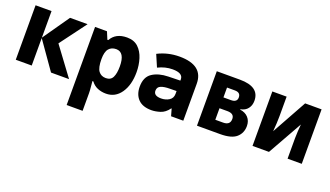

<svg xmlns="http://www.w3.org/2000/svg" viewBox="-72 -1077 3145 1832"><g transform="rotate(20 1500.0 -161.5)"><path d="M46 0V-553H208V-283L396 -553H574L375 -286L587 0H404L208 -279V0Z M650 240H812V62Q812 33 808 -3.5Q804 -40 803 -59H812Q840 -22 879 -6Q918 10 964 10Q1058 10 1114 -71Q1170 -152 1170 -282Q1170 -353 1150 -417.5Q1130 -482 1087 -522.5Q1044 -563 973 -563Q858 -563 811 -478H802L771 -553H650ZM913 -423Q1001 -423 1001 -279Q1001 -208 981.5 -168.5Q962 -129 912 -129Q865 -129 838.5 -163.5Q812 -198 812 -286Q812 -360 839 -391.5Q866 -423 913 -423Z M1425 10Q1466 10 1514 -5Q1562 -20 1599 -71H1603L1623 0H1747V-374Q1747 -563 1506 -563Q1387 -563 1286 -511L1338 -390Q1410 -426 1485 -426Q1590 -426 1590 -363V-350L1469 -347Q1371 -345 1308 -303.5Q1245 -262 1245 -164Q1245 -84 1290.5 -37Q1336 10 1425 10ZM1474 -127Q1399 -127 1399 -179Q1399 -216 1432.5 -229.5Q1466 -243 1521 -243L1590 -244V-215Q1590 -171 1555 -149Q1520 -127 1474 -127Z M1886 0H2121Q2236 0 2285.5 -44Q2335 -88 2335 -159Q2335 -211 2304.5 -244.5Q2274 -278 2221 -285V-289Q2270 -298 2295 -331Q2320 -364 2320 -410Q2320 -553 2121 -553H1886ZM2031 -340V-440H2111Q2169 -440 2169 -389Q2169 -340 2106 -340ZM2031 -113V-230H2111Q2181 -230 2181 -175Q2181 -113 2110 -113Z M2450 0H2617L2814 -350Q2811 -312 2808.5 -278.5Q2806 -245 2806 -208V0H2950V-553H2783L2587 -199Q2591 -250 2593 -283Q2595 -316 2595 -356V-553H2450Z"/></g></svg>

Font: Noto Sans Mono Extra
Style: Regular
Weight: 800
Designer: Monotype Design Team
Foundry: Monotype Imaging Inc.
Version: Version 1.900